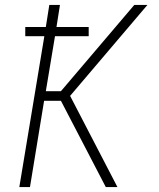

<svg xmlns="http://www.w3.org/2000/svg" viewBox="-20 -755 640 775"><path d="M58 0 159 -609H82V-646H165L179 -735H222L208 -646H338V-609H202L165 -387H226L522 -735H575L263 -368L454 0H407L226 -348H158L101 0Z"/></svg>

Font: Iosevka Extralight Extended
Style: Italic
Weight: 200
Width: 7
Italic angle: -9°
Monospace: yes
Designer: Belleve Invis
Foundry: Belleve Invis
Version: Version 32.5.0; ttfautohint (v1.8.4)